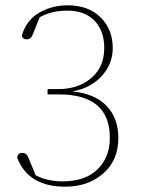

<svg xmlns="http://www.w3.org/2000/svg" viewBox="-20 -687 530 722"><path d="M129 -622 103 -557Q96 -539 80 -539Q65 -539 62 -553Q79 -611 127 -639Q175 -667 235 -667Q312 -667 358 -622Q404 -577 404 -506Q404 -447 363 -401.5Q322 -356 252 -343Q334 -336 379.5 -290Q425 -244 425 -168Q425 -84 368 -34.5Q311 15 225 15Q87 15 45 -93Q45 -112 65 -112Q79 -112 86 -96L114 -28Q158 -5 216 -5Q300 -5 346.5 -50Q393 -95 393 -169Q393 -332 201 -332H159V-352H200Q274 -352 323 -393.5Q372 -435 372 -506Q372 -571 335.5 -609Q299 -647 233 -647Q173 -647 129 -622Z"/></svg>

Font: TypoPRO Source Serif Pro
Style: Regular
Weight: 200
Designer: Frank Grießhammer
Foundry: Adobe Systems Incorporated
Version: Version 1.017;PS (version unavailable);hotconv 1.0.79;makeot